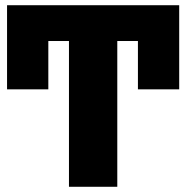

<svg xmlns="http://www.w3.org/2000/svg" viewBox="-20 -715 713 735"><path d="M7 -695V-373H165V-558H244V0H429V-558H508V-373H666V-695Z"/></svg>

Font: Fira Sans ExtraBold
Style: Regular
Weight: 800
Designer: bBox Type GmbH & Carrois Corporate GbR & Edenspiekermann AG
Foundry: bBox Type GmbH & Carrois Corporate GbR & Edenspiekermann AG
Version: Version 4.300;PS 004.300;hotconv 1.0.88;makeotf.lib2.5.64775